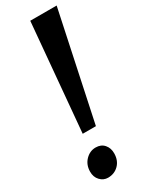

<svg xmlns="http://www.w3.org/2000/svg" viewBox="-228 -917 756 970"><g transform="rotate(-30 149.5 -432.0)"><path d="M145 -873.5H299L166 -246.5H89ZM25.5 -62.5Q26 -102 51.2 -128Q76.5 -154 110.5 -154Q142 -154 160 -133Q178 -112 177.5 -81Q177 -40 152 -15Q127 10 89.5 10Q63.5 10 44.2 -10.2Q25 -30.5 25.5 -62.5Z"/></g></svg>

Font: Merriweather 48pt ExtraBold
Style: Italic
Weight: 800
Italic angle: -7.8°
Version: Version 2.101